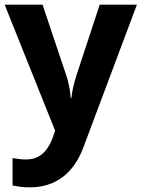

<svg xmlns="http://www.w3.org/2000/svg" viewBox="-20 -566 609 826"><path d="M0 -546H163L266 -239Q271 -224 274.5 -209Q278 -194 280.5 -178Q283 -162 284 -144H287Q290 -170 295.5 -193.5Q301 -217 308 -239L409 -546H569L338 70Q317 126 283.5 164Q250 202 206 221Q162 240 110 240Q85 240 66.5 237.5Q48 235 34 232V114Q45 116 60.5 118Q76 120 93 120Q124 120 146.5 107Q169 94 184 71.5Q199 49 208 23L217 -4Z"/></svg>

Font: Noto Sans Tamil
Style: Regular
Weight: 400
Designer: Jelle Bosma - Monotype Design Team
Foundry: Monotype Imaging Inc.
Version: Version 2.003